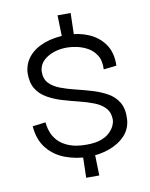

<svg xmlns="http://www.w3.org/2000/svg" viewBox="-87 -736 710 909"><g transform="rotate(-10 268.0 -281.5)"><path d="M280 13Q225 13 172.5 -6Q120 -25 85.5 -67Q51 -109 46 -175L109 -183Q109 -181 111 -166.5Q113 -152 121 -131.5Q129 -111 147 -91.5Q165 -72 198 -58.5Q231 -45 283 -45Q326 -45 353.5 -55.5Q381 -66 396.5 -82Q412 -98 418.5 -113.5Q425 -129 425 -139Q425 -174 406 -195.5Q387 -217 354 -230Q321 -243 282 -252.5Q243 -262 204.5 -273.5Q166 -285 133.5 -303.5Q101 -322 83 -352Q65 -382 66 -429Q69 -473 96.5 -505.5Q124 -538 171.5 -555.5Q219 -573 280 -573Q337 -573 384.5 -552.5Q432 -532 460 -491.5Q488 -451 486 -389L424 -382Q426 -425 409 -451Q392 -477 366.5 -490.5Q341 -504 315 -509Q289 -514 271 -514Q214 -514 174.5 -489Q135 -464 133 -423Q132 -388 151.5 -367Q171 -346 203.5 -333.5Q236 -321 275.5 -311.5Q315 -302 353.5 -290.5Q392 -279 424.5 -261Q457 -243 475.5 -212.5Q494 -182 492 -134Q490 -87 460.5 -54.5Q431 -22 383.5 -4.5Q336 13 280 13ZM253 109 256 -2H313L316 109ZM256 -558 253 -672H316L313 -558Z"/></g></svg>

Font: Darker Grotesque Medium
Style: Regular
Weight: 500
Designer: Gabriel Lam
Foundry: TypeRant
Version: Version 1.000;gftools[0.9.28]